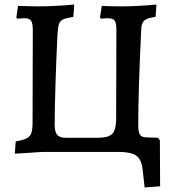

<svg xmlns="http://www.w3.org/2000/svg" viewBox="-20 -667 761 843"><path d="M683 151 615 156 606 76Q601 31 577 15.5Q553 0 501 0H171Q160 0 78 6Q67 6 45 8L49 -46Q82 -52 97 -59.5Q112 -67 117.5 -82.5Q123 -98 123 -129L124 -533Q124 -565 116.5 -576Q109 -587 87 -587L55 -585L52 -591L59 -641Q117 -639 143 -639Q218 -639 306 -647L302 -593Q270 -588 256.5 -581.5Q243 -575 238.5 -560Q234 -545 232 -511Q227 -408 223.5 -294Q220 -180 220 -121Q220 -88 231 -75Q242 -62 270 -62H404Q439 -62 457 -69Q475 -76 482.5 -94.5Q490 -113 490 -150L491 -535Q491 -566 483.5 -576.5Q476 -587 451 -587Q445 -587 423 -585L419 -591L427 -641Q481 -639 508 -639Q584 -639 667 -647L663 -593Q626 -588 613.5 -577Q601 -566 600 -537Q587 -268 587 -120Q587 -88 594 -76.5Q601 -65 620 -64L674 -62L682 -51Z"/></svg>

Font: Alegreya Medium
Style: Regular
Weight: 500
Designer: Juan Pablo del Peral
Foundry: Huerta Tipografica
Version: Version 2.007; ttfautohint (v1.6)